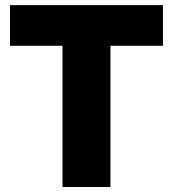

<svg xmlns="http://www.w3.org/2000/svg" viewBox="-20 -748 692 768"><path d="M20 -564.9H230V0H421.9V-564.9H631.8V-727.5H20Z"/></svg>

Font: Raveo Display Display ExtraBold
Style: Regular
Weight: 800
Designer: Jakub Foglar, Rasmus Andersson (Inter)
Foundry: Jakubfoglar.com
Version: Version 1.100;Glyphs 3.2.3 (3260)